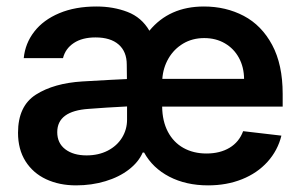

<svg xmlns="http://www.w3.org/2000/svg" viewBox="-20 -557 924 588"><path d="M421.4 -89.8H417Q404.3 -60.5 374.5 -37.6Q344.7 -14.6 302.7 -2Q260.7 10.7 212.9 10.7Q161.6 10.7 121.3 -8.1Q81.1 -26.9 58.1 -63.2Q35.2 -99.6 35.2 -150.4Q35.2 -232.4 90.1 -267.3Q145 -302.2 232.4 -307.6Q275.4 -309.6 319.3 -312.5L368.7 -314.9L368.2 -359.4Q368.2 -398.9 343.3 -420.7Q318.4 -442.4 272.5 -442.4Q231.9 -442.4 206.1 -425.3Q180.2 -408.2 172.9 -378.9H52.7Q57.1 -424.3 85 -460.2Q112.8 -496.1 161.6 -516.6Q210.4 -537.1 275.4 -537.1Q327.1 -537.1 370.4 -520.5Q413.6 -503.9 437.5 -462.9Q498.5 -537.1 604.5 -537.1Q671.9 -537.1 726.6 -508.3Q781.2 -479.5 813.5 -419.4Q845.7 -359.4 845.7 -269.5V-230.5H476.6Q477.1 -186 494.1 -153.6Q511.2 -121.1 541.7 -104Q572.3 -86.9 612.3 -86.9Q653.8 -86.9 683.1 -104.5Q712.4 -122.1 724.6 -155.3L841.8 -141.6Q830.6 -96.2 799.3 -61.5Q768.1 -26.9 721.2 -8.1Q674.3 10.7 617.2 10.7Q549.8 10.7 498.5 -15.9Q447.3 -42.5 421.4 -89.8ZM245.1 -81.1Q281.7 -81.1 310.1 -95.7Q338.4 -110.4 353.8 -135.5Q369.1 -160.6 369.1 -190.4V-231Q344.7 -230 306.9 -227.5Q269 -225.1 252 -223.6Q155.3 -217.3 155.3 -152.3Q155.3 -118.7 179.9 -99.9Q204.6 -81.1 245.1 -81.1ZM727.5 -315.4Q727.1 -351.6 711.7 -379.9Q696.3 -408.2 668.7 -424.3Q641.1 -440.4 605.5 -440.4Q569.3 -440.4 541 -423.6Q512.7 -406.7 496.1 -378.2Q479.5 -349.6 477.1 -315.4Z"/></svg>

Font: Pretendard SemiBold
Style: Regular
Weight: 600
Designer: Base glyphs from Inter by Rasmus Andersson; Hangeul glyphs from Noto Sans CJK(Source Han Sans) by Jang Soo-young and Kan
Foundry: Kil Hyung-jin
Version: Version 1.309